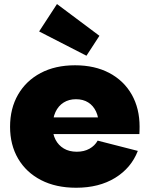

<svg xmlns="http://www.w3.org/2000/svg" viewBox="-20 -892 719 925"><path d="M254.5 -872.5 459 -719.5 396.5 -623.5 168.5 -740.5ZM347 12.5Q249 12.5 177.5 -24.5Q106 -61.5 67.2 -127.8Q28.5 -194 28.5 -281.5Q28.5 -369.5 67 -436.2Q105.5 -503 175.8 -540.2Q246 -577.5 341.5 -577.5Q437 -577.5 507 -540.2Q577 -503 614.8 -436.2Q652.5 -369.5 652.5 -281.5Q652.5 -271 652.2 -262.5Q652 -254 651.5 -246H454.5Q455.5 -255.5 455.8 -265.8Q456 -276 456 -287.5Q456 -326 442.8 -354.5Q429.5 -383 405 -398.5Q380.5 -414 346 -414Q312 -414 286.5 -398Q261 -382 247.2 -352.2Q233.5 -322.5 233.5 -281.5Q233.5 -246 247.5 -219Q261.5 -192 287.5 -176.5Q313.5 -161 350 -161Q385 -161 411 -175.5Q437 -190 450.5 -214.5L644 -165Q612 -82.5 534.5 -35Q457 12.5 347 12.5ZM156 -246V-326.5H508.5L514.5 -246Z"/></svg>

Font: Hepta Slab ExtraLight ExtraBold
Style: Regular
Weight: 800
Version: Version 1.102